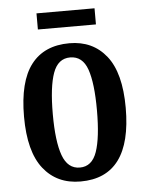

<svg xmlns="http://www.w3.org/2000/svg" viewBox="-51 -720 589 771"><g transform="rotate(-5 244.0 -334.0)"><path d="M243 10Q148 10 93.5 -59Q39 -128 39 -269Q39 -410 91.5 -478.5Q144 -547 246 -547Q340 -547 394.5 -478.5Q449 -410 449 -269Q449 10 243 10ZM245 -46Q294 -46 313.5 -102.5Q333 -159 333 -269Q333 -379 313.5 -434.5Q294 -490 244 -490Q195 -490 175 -434.5Q155 -379 155 -269Q155 -159 175.5 -102.5Q196 -46 245 -46ZM125 -613V-678H359V-613Z"/></g></svg>

Font: Noto Serif Tamil ExtraCondensed SemiBold
Style: Regular
Weight: 600
Width: 2
Designer: Indian Type Foundry, Tom Grace, and the Monotype Design Team
Foundry: Monotype Imaging Inc.
Version: Version 2.004; ttfautohint (v1.8.4.7-5d5b)